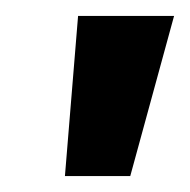

<svg xmlns="http://www.w3.org/2000/svg" viewBox="-20 -720 238 241"><path d="M61.5 -499 78 -700H198.5L143.5 -499Z"/></svg>

Font: Cabin
Style: Bold Italic
Weight: 700
Width: 4
Italic angle: -10°
Designer: Pablo Impallari
Foundry: Pablo Impallari. http://www.impallari.com Igino Marini. http://www.ikern.com
Version: Version 3.001